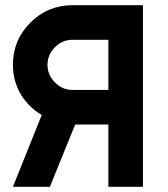

<svg xmlns="http://www.w3.org/2000/svg" viewBox="-20 -720 647 740"><path d="M397.7 -566.7H259.7Q220.3 -566.7 192 -538.3Q163 -509.3 163 -470Q163 -430.7 192 -402.3Q220.3 -373.3 259.7 -373.3H397.7ZM531 -700V0H397.7V-240H269.7L172.3 0H29.7L141 -277Q90.7 -305.7 59.7 -357.3Q29.7 -408.7 29.7 -470Q29.7 -565.3 97 -632.7Q164.3 -700 259.7 -700Z"/></svg>

Font: Unageo Variable
Style: Regular
Weight: 300
Designer: Richard Sepsi
Foundry: Richard Sepsi
Version: Version 2.200